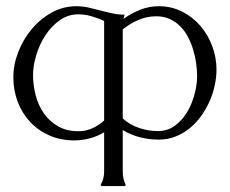

<svg xmlns="http://www.w3.org/2000/svg" viewBox="-20 -446 748 624"><path d="M381.3 -384.3Q406.2 -402.8 435.5 -414.3Q464.8 -425.8 496.1 -425.8Q537.1 -425.8 571.5 -408.4Q606 -391.1 630.9 -362.3Q655.8 -333.5 669.7 -296.4Q683.6 -259.3 683.6 -220.2Q683.6 -194.3 677.7 -167.5Q671.9 -140.6 660.4 -115.2Q648.9 -89.8 632.6 -67.4Q616.2 -44.9 595.5 -28.3Q574.7 -11.7 549.6 -2Q524.4 7.8 496.1 7.8Q465.3 7.8 435.3 0.2Q405.3 -7.3 378.9 -23.4V112.3Q378.9 135.3 388.2 153.8V156.2L384.8 158.7H310.1L307.6 156.2V153.8Q318.4 135.3 318.4 112.3V-16.1Q296.4 -2.9 271.7 3.7Q247.1 10.3 221.2 10.3Q177.2 10.3 140.9 -5.6Q104.5 -21.5 78.4 -49.3Q52.2 -77.1 37.8 -114.5Q23.4 -151.9 23.4 -194.8Q23.4 -235.8 39.3 -276.9Q55.2 -317.9 82.8 -351.1Q110.4 -384.3 147.7 -405Q185.1 -425.8 228.5 -425.8Q248.5 -425.8 268.1 -421.4Q287.6 -417 306.6 -411.9Q325.7 -406.7 345.2 -402.6Q364.7 -398.4 384.8 -398.4ZM378.9 -61Q402.3 -40 432.4 -30Q462.4 -20 493.2 -20Q524.9 -20 548.8 -37.8Q572.8 -55.7 588.6 -82.5Q604.5 -109.4 612.5 -140.6Q620.6 -171.9 620.6 -198.7Q620.6 -218.8 617.4 -241Q614.3 -263.2 607.7 -284.9Q601.1 -306.6 590.8 -326.2Q580.6 -345.7 565.7 -360.6Q550.8 -375.5 531.5 -384.3Q512.2 -393.1 487.8 -393.1Q457.5 -393.1 429.7 -381.1Q401.9 -369.1 378.9 -350.6ZM318.4 -377.9Q298.3 -387.2 277.3 -393.3Q256.3 -399.4 234.4 -399.4Q200.7 -399.4 173.3 -379.6Q146 -359.9 127 -330.3Q107.9 -300.8 97.7 -266.4Q87.4 -231.9 87.4 -202.6Q87.4 -168.5 96.2 -135.5Q105 -102.5 123 -76.9Q141.1 -51.3 168.9 -35.4Q196.8 -19.5 235.4 -19.5Q258.8 -19.5 280 -29.1Q301.3 -38.6 318.4 -54.2Z"/></svg>

Font: CAT Linz
Style: Regular
Weight: 400
Designer: Peter Wiegel
Foundry: Peter Wiegel
Version: Version 1.08